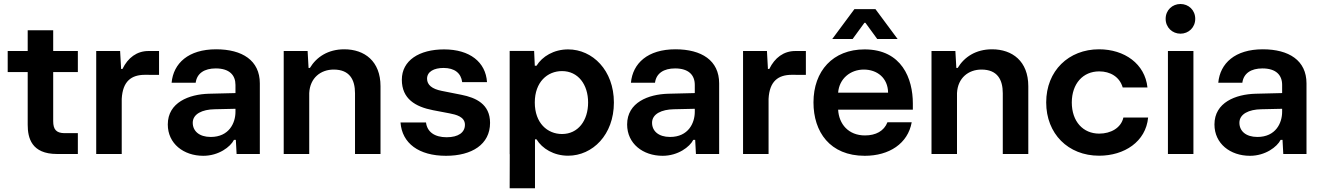

<svg xmlns="http://www.w3.org/2000/svg" viewBox="-20 -790 6784 985"><path d="M272.5 0H379.4V-106.9C360.8 -106.4 333 -106.4 309.1 -106.9C268.6 -107.9 252.9 -126 252.9 -168.5V-420.4H379.4V-528.3H252.9V-634.8H122.1V-528.3H19.5V-420.4H122.1V-149.9C122.1 -83 141.1 0 272.5 0Z M596.2 -528.3H473.6V0H604.5V-282.7C609.4 -373.5 653.8 -406.2 724.1 -406.2C750 -406.2 772.9 -406.2 795.9 -405.8V-528.3C778.3 -528.8 763.2 -528.3 741.7 -528.3C682.1 -528.3 636.2 -493.7 608.4 -436.5H601.1V-441.4Z M1022.9 9.3C1102.1 9.3 1162.1 -36.6 1180.2 -72.3H1189.9L1193.8 0H1313V-362.3C1313 -480 1222.7 -537.1 1088.9 -537.1C946.3 -537.1 869.6 -465.3 860.4 -365.7H983.9C990.2 -414.1 1028.8 -439 1086.9 -439C1157.2 -439 1188 -404.3 1188 -354.5V-312.5L1050.8 -309.1C950.7 -306.2 840.8 -265.1 840.8 -151.4C840.8 -53.2 921.9 9.3 1022.9 9.3ZM968.8 -160.2C968.8 -205.6 1018.1 -228.5 1080.6 -229.5L1188 -231.9V-216.3C1188 -159.2 1155.3 -87.4 1061 -87.4C1001.5 -87.4 968.8 -118.2 968.8 -160.2Z M1558.1 -528.3H1435.5V0H1566.4V-302.7V-312.5C1570.3 -391.1 1626 -433.1 1691.9 -433.1C1773.9 -433.1 1801.3 -380.9 1801.3 -311.5V0H1932.1V-347.7C1932.1 -476.1 1850.1 -537.1 1746.1 -537.1C1663.1 -537.1 1603.5 -497.6 1569.8 -441.4H1563Z M2268.1 9.3C2400.9 9.3 2494.1 -49.3 2494.1 -159.7C2494.1 -256.3 2420.9 -289.1 2347.2 -303.7L2246.6 -323.7C2195.8 -333.5 2170.9 -355 2170.9 -386.2C2170.9 -422.9 2207 -441.4 2255.4 -441.4C2312 -441.4 2345.2 -415 2351.1 -368.7H2478.5C2471.7 -471.7 2390.1 -536.6 2258.3 -536.6C2130.9 -536.6 2041.5 -480 2041.5 -380.9C2041.5 -283.2 2110.8 -242.2 2201.7 -224.6L2286.1 -208.5C2319.3 -202.1 2365.2 -191.4 2365.2 -149.9C2365.2 -110.4 2331.5 -85.9 2271.5 -85.9C2209.5 -85.9 2171.4 -113.3 2165.5 -161.6H2034.7C2042.5 -54.7 2128.9 9.3 2268.1 9.3Z M2894.5 -536.6C2821.3 -536.6 2761.7 -500.5 2732.4 -452.6H2723.6L2720.2 -528.8H2594.7V1H2595.2L2594.7 175.8H2724.6V-75.2H2732.4C2761.7 -27.3 2821.3 8.8 2894.5 8.8C3020 8.8 3129.4 -98.6 3129.4 -263.7C3129.4 -263.7 3129.4 -263.7 3129.4 -264.2C3129.4 -429.2 3020 -536.6 2894.5 -536.6ZM2723.6 -264.2C2723.6 -369.1 2788.1 -425.3 2863.3 -425.3C2945.8 -425.3 2997.1 -356.4 2997.1 -264.2C2997.1 -171.4 2945.8 -102.5 2863.3 -102.5C2788.1 -102.5 2723.6 -158.7 2723.6 -264.2Z M3379.4 9.3C3458.5 9.3 3518.6 -36.6 3536.6 -72.3H3546.4L3550.3 0H3669.4V-362.3C3669.4 -480 3579.1 -537.1 3445.3 -537.1C3302.7 -537.1 3226.1 -465.3 3216.8 -365.7H3340.3C3346.7 -414.1 3385.3 -439 3443.4 -439C3513.7 -439 3544.4 -404.3 3544.4 -354.5V-312.5L3407.2 -309.1C3307.1 -306.2 3197.3 -265.1 3197.3 -151.4C3197.3 -53.2 3278.3 9.3 3379.4 9.3ZM3325.2 -160.2C3325.2 -205.6 3374.5 -228.5 3437 -229.5L3544.4 -231.9V-216.3C3544.4 -159.2 3511.7 -87.4 3417.5 -87.4C3357.9 -87.4 3325.2 -118.2 3325.2 -160.2Z M3914.6 -528.3H3792V0H3922.9V-282.7C3927.7 -373.5 3972.2 -406.2 4042.5 -406.2C4068.4 -406.2 4091.3 -406.2 4114.3 -405.8V-528.3C4096.7 -528.8 4081.5 -528.3 4060.1 -528.3C4000.5 -528.3 3954.6 -493.7 3926.8 -436.5H3919.4V-441.4Z M4416.5 9.3C4542 9.3 4637.7 -53.7 4657.2 -162.6H4532.7C4515.1 -117.7 4473.1 -95.2 4417.5 -95.2C4332.5 -95.2 4283.7 -153.8 4279.8 -227.5H4663.1V-259.3C4663.1 -385.3 4607.4 -536.6 4415.5 -536.6C4252.9 -536.6 4153.3 -425.8 4153.3 -264.6C4153.3 -113.8 4237.3 9.3 4416.5 9.3ZM4249.5 -589.8H4354L4414.6 -672.9H4419.9L4480.5 -589.8H4585L4471.2 -743.2H4363.3ZM4279.8 -314.5C4285.2 -386.7 4342.8 -433.1 4411.6 -433.1C4480 -433.1 4535.2 -390.1 4536.1 -314.5Z M4881.3 -528.3H4758.8V0H4889.6V-302.7V-312.5C4893.6 -391.1 4949.2 -433.1 5015.1 -433.1C5097.2 -433.1 5124.5 -380.9 5124.5 -311.5V0H5255.4V-347.7C5255.4 -476.1 5173.3 -537.1 5069.3 -537.1C4986.3 -537.1 4926.8 -497.6 4893.1 -441.4H4886.2Z M5618.7 8.8C5748 8.8 5858.4 -63 5870.1 -187H5743.2C5731.4 -133.8 5678.7 -104.5 5619.1 -104.5C5536.6 -104.5 5478.5 -166.5 5478.5 -264.6C5479 -360.8 5535.6 -423.8 5619.1 -423.8C5675.3 -423.8 5723.6 -396.5 5739.7 -341.3H5866.7C5854 -462.4 5749 -537.1 5618.2 -537.1C5462.9 -537.1 5347.2 -427.2 5347.2 -264.6C5347.2 -104 5459.5 8.8 5618.7 8.8Z M5971.7 -528.3V0H6102.5V-528.3ZM5960 -693.4C5960 -648.9 5994.6 -617.2 6036.1 -617.2C6077.6 -617.2 6111.8 -648.9 6111.8 -693.4C6111.8 -738.3 6077.6 -769.5 6036.1 -769.5C5994.6 -769.5 5960 -738.3 5960 -693.4Z M6392.6 9.3C6471.7 9.3 6531.7 -36.6 6549.8 -72.3H6559.6L6563.5 0H6682.6V-362.3C6682.6 -480 6592.3 -537.1 6458.5 -537.1C6315.9 -537.1 6239.3 -465.3 6230 -365.7H6353.5C6359.9 -414.1 6398.4 -439 6456.5 -439C6526.9 -439 6557.6 -404.3 6557.6 -354.5V-312.5L6420.4 -309.1C6320.3 -306.2 6210.4 -265.1 6210.4 -151.4C6210.4 -53.2 6291.5 9.3 6392.6 9.3ZM6338.4 -160.2C6338.4 -205.6 6387.7 -228.5 6450.2 -229.5L6557.6 -231.9V-216.3C6557.6 -159.2 6524.9 -87.4 6430.7 -87.4C6371.1 -87.4 6338.4 -118.2 6338.4 -160.2Z"/></svg>

Font: Faust Sans Bold
Style: Regular
Weight: 700
Designer: Andreas Faust
Version: Version 1.003;Glyphs 3.1.2 (3151)